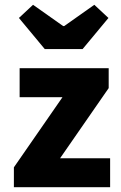

<svg xmlns="http://www.w3.org/2000/svg" viewBox="-20 -782 505 802"><path d="M38 0H440V-121H231L434 -414V-497H62V-376H241L38 -83ZM167 -577H325L433 -707L374 -762L248 -673H244L118 -762L59 -707Z"/></svg>

Font: Source Sans Pro
Style: Bold
Weight: 700
Designer: Paul D. Hunt
Foundry: Adobe Systems Incorporated
Version: Version 3.006;hotconv 1.0.111;makeotfexe 2.5.65597